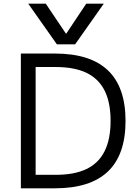

<svg xmlns="http://www.w3.org/2000/svg" viewBox="-20 -1020 747 1040"><path d="M133 -1000H228L337 -838H339L447 -1000H542L387 -780H288ZM93 0V-730H277Q469 -730 564.5 -639Q660 -548 660 -365Q660 -182 564.5 -91Q469 0 277 0ZM281 -73Q383 -73 448.5 -104.5Q514 -136 546.5 -201Q579 -266 579 -365Q579 -465 546.5 -529.5Q514 -594 448.5 -625.5Q383 -657 281 -657H173V-73Z"/></svg>

Font: M PLUS 1
Style: Regular
Weight: 400
Designer: Coji Morishita
Foundry: UNDERFOREST DESIGN
Version: Version 1.001